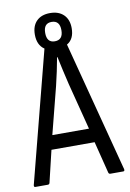

<svg xmlns="http://www.w3.org/2000/svg" viewBox="-88 -844 607 898"><g transform="rotate(-10 215.0 -394.5)"><path d="M429 -10Q431 0 423 0H362Q355 0 353 -7L315 -158H110L74 -7Q72 0 65 0H6Q-2 0 0 -10L160 -630Q127 -652 127 -702Q127 -743 150 -766Q173 -789 214 -789Q255 -789 278.5 -766Q302 -743 302 -702Q302 -650 267 -630ZM176 -701Q176 -655 214 -655Q253 -655 253 -701Q253 -747 214 -747Q176 -747 176 -701ZM126 -225H300L243 -447Q235 -480 227.5 -513.5Q220 -547 213 -580H211Q205 -547 198 -514Q191 -481 183 -448Z"/></g></svg>

Font: Sofia Sans Cond
Style: Regular
Weight: 400
Width: 3
Designer: Botio Nikoltchev, Ani Petrova
Foundry: lettersoup
Version: Version 4.100; ttfautohint (v1.8.3)